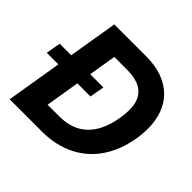

<svg xmlns="http://www.w3.org/2000/svg" viewBox="-196 -913 1100 1100"><g transform="rotate(45 354.0 -363.5)"><path d="M279.1 0H17.8L73.9 -338.8H-20.2L-4.6 -427.9H88.8L138.5 -727.3H394.9Q469.1 -727.6 525.7 -707.2Q582.4 -686.8 620.6 -649.1Q658.7 -611.5 678.1 -558.6Q697.4 -505.7 697.4 -440.7Q697.4 -370.7 677.2 -297.2Q657.7 -224.4 616.8 -164.4Q590.9 -126.4 556.6 -96.1Q522.4 -65.7 479.9 -44.4Q437.5 -23.1 387.3 -11.5Q337 0 279.1 0ZM288 -131.7Q499.6 -131.7 540.1 -372.5Q546.5 -409.8 546.5 -440.3Q546.5 -481.2 535.3 -510.5Q524.1 -539.8 502 -558.8Q479.8 -577.8 447.1 -586.6Q414.4 -595.5 371.8 -595.5H270.2L242.5 -427.9H349.4L333.8 -338.8H227.6L193.5 -131.7Z"/></g></svg>

Font: Linik Sans
Style: Bold Italic
Weight: 700
Italic angle: 9°
Designer: Fonts by Rasmus Andersson / Changes by Cristiano Sobral with parts from Marc Monis
Foundry: rsms
Version: Version 3.020; ttfautohint (v1.6)